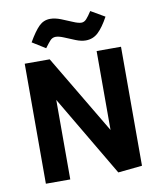

<svg xmlns="http://www.w3.org/2000/svg" viewBox="-92 -908 823 988"><g transform="rotate(-10 320.0 -414.5)"><path d="M445.5 7.5 140.4 -509.3 195.8 -512.2V0H68.3V-627H198.8L499.9 -120.6L444 -117.7V-627H571.4V-5.2ZM191 -686.4 122.3 -729.1Q153.4 -783 178.1 -807.4Q202.8 -831.7 236.7 -831.7Q262.3 -831.7 292.4 -819.9Q322.6 -808.1 349.7 -796.2Q376.9 -784.4 393 -784.4Q407.5 -784.4 419.4 -797.5Q431.3 -810.6 447.3 -835.5L519.7 -793.4Q491.7 -741.8 464.4 -716.1Q437.2 -690.4 398.9 -690.4Q375.6 -690.4 347 -701.8Q318.5 -713.2 292.1 -724.5Q265.7 -735.7 248.9 -735.7Q231.3 -735.7 219.3 -722.2Q207.3 -708.8 191 -686.4Z"/></g></svg>

Font: Anaheim
Style: Regular
Weight: 400
Designer: Vernon Adams
Foundry: Vernon Adams
Version: Version 2.001